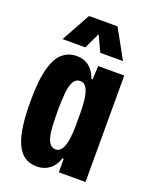

<svg xmlns="http://www.w3.org/2000/svg" viewBox="-141 -818 716 905"><g transform="rotate(20 217.0 -365.5)"><path d="M157 10Q120 10 94.5 -7.5Q69 -25 53.5 -60Q38 -95 31 -146.5Q24 -198 24 -267Q24 -375 41 -435.5Q58 -496 88 -520Q118 -544 157 -544Q183 -544 202.5 -534.5Q222 -525 235.5 -508Q249 -491 258 -466H264L267 -534H398V0H264V-68H258Q245 -29 218.5 -9.5Q192 10 157 10ZM213 -96Q230 -96 241.5 -112Q253 -128 258.5 -160.5Q264 -193 264 -242V-292Q264 -346 258 -378.5Q252 -411 240.5 -425Q229 -439 213 -439Q191 -439 179.5 -419.5Q168 -400 164 -361.5Q160 -323 160 -267Q160 -206 164.5 -168Q169 -130 181 -113Q193 -96 213 -96ZM66 -596 146 -741H289L369 -596H255L218 -676L180 -596Z"/></g></svg>

Font: Mona Sans Condensed
Style: Bold
Weight: 700
Width: 3
Designer: Deni Anggara
Foundry: GitHub
Version: Version 2.000